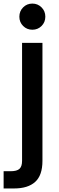

<svg xmlns="http://www.w3.org/2000/svg" viewBox="-48 -790 332 1072"><path d="M-27.8 166H11.2Q46.4 166 60.8 152.6Q75.2 139.2 75.2 107.9V-550.8H189V107.9Q189 189 148.4 225.6Q107.9 262.2 30.8 262.2H-27.8ZM60.1 -696.8Q60.1 -727.5 81.1 -748.8Q102.1 -770 132.8 -770Q162.6 -770 183.8 -749Q205.1 -728 205.1 -696.8Q205.1 -666 184.1 -645Q163.1 -624 132.8 -624Q102.1 -624 81.1 -645Q60.1 -666 60.1 -696.8Z"/></svg>

Font: Poppins Medium
Style: Regular
Weight: 500
Designer: Ninad Kale (Devanagari), Jonny Pinhorn (Latin)
Foundry: Indian Type Foundry
Version: 4.004